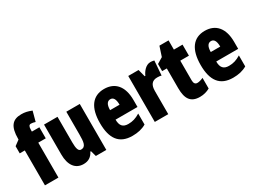

<svg xmlns="http://www.w3.org/2000/svg" viewBox="-50 -1378 2650 2000"><g transform="rotate(-30 1274.5 -377.5)"><path d="M320 -420V-553H230V-573C230 -613 240 -630 262 -630C279 -630 296 -626 314 -620L346 -739C297 -758 267 -765 223 -765C117 -765 68 -707 68 -560V-551L7 -506V-420H68V0H230V-420Z M806 -553H644V-280C644 -191 639 -134 581 -134C549 -134 538 -172 538 -246V-553H376V-193C376 -64 432 10 529 10C588 10 627 -16 653 -68H661L680 0H806Z M1102 -562C961 -562 888 -459 888 -274C888 -90 957 10 1117 10C1181 10 1235 -2 1283 -30V-162C1232 -131 1192 -119 1141 -119C1077 -119 1047 -151 1047 -225H1311V-310C1311 -472 1234 -562 1102 -562ZM1106 -437C1139 -437 1161 -409 1161 -339H1047C1047 -411 1072 -437 1106 -437Z M1660 -563C1605 -563 1563 -510 1544 -465H1536L1513 -553H1389V0H1551V-278C1551 -350 1578 -389 1642 -389C1663 -389 1679 -387 1692 -383L1705 -557C1685 -562 1673 -563 1660 -563Z M1978 -130C1951 -130 1938 -148 1938 -184V-420H2042V-553H1938V-664H1828L1790 -548L1720 -506V-420H1776V-182C1776 -52 1820 10 1929 10C1974 10 2013 -1 2049 -21V-149C2022 -137 1998 -130 1978 -130Z M2313 -562C2172 -562 2099 -459 2099 -274C2099 -90 2168 10 2328 10C2392 10 2446 -2 2494 -30V-162C2443 -131 2403 -119 2352 -119C2288 -119 2258 -151 2258 -225H2522V-310C2522 -472 2445 -562 2313 -562ZM2317 -437C2350 -437 2372 -409 2372 -339H2258C2258 -411 2283 -437 2317 -437Z"/></g></svg>

Font: Noto Sans Armenian ExtraCondensed Black
Style: Regular
Weight: 900
Width: 2
Designer: Monotype Design Team
Foundry: Monotype Imaging Inc.
Version: Version 2.008